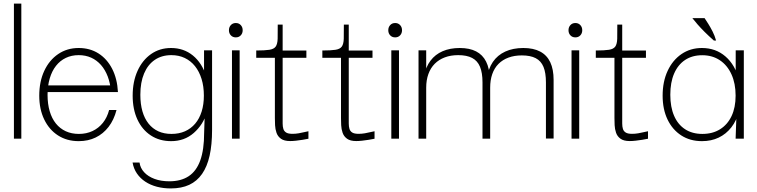

<svg xmlns="http://www.w3.org/2000/svg" viewBox="-20 -777 4244 1076"><path d="M58 0V-757H99.5V0Z M421 14Q355 14 305.2 -18Q255.5 -50 227.8 -107.5Q200 -165 200 -241Q200 -319.5 228 -379.8Q256 -440 306 -474Q356 -508 421 -508Q484 -508 532 -477.5Q580 -447 608.5 -391.5Q637 -336 641 -261H602Q598.5 -309.5 584 -347.8Q569.5 -386 546 -412.8Q522.5 -439.5 491 -453.8Q459.5 -468 421 -468Q381 -468 348.8 -452.5Q316.5 -437 293.8 -408Q271 -379 258.8 -337.8Q246.5 -296.5 246.5 -245.5Q246.5 -194.5 258.5 -153.8Q270.5 -113 293.2 -84.8Q316 -56.5 348.5 -41.5Q381 -26.5 422 -26.5Q464 -26.5 498.2 -42.5Q532.5 -58.5 556.5 -88.5Q580.5 -118.5 591.5 -160.5H633Q618.5 -105 588.5 -66Q558.5 -27 516.2 -6.5Q474 14 421 14ZM221 -261V-298.5H625.5L627 -261Z M937 279Q895.5 279 859.2 269.5Q823 260 794.5 241.2Q766 222.5 747.5 195.5Q729 168.5 723 134H762Q766 164.5 787.8 188.2Q809.5 212 845.8 225.5Q882 239 929 239Q994.5 239 1037.8 210.2Q1081 181.5 1102.5 121.5Q1124 61.5 1124 -32.5L1128.5 -169.5L1140 -147.5Q1118 -77.5 1065.8 -31.8Q1013.5 14 939 14Q874 14 825.5 -17.8Q777 -49.5 750.2 -107Q723.5 -164.5 723.5 -241Q723.5 -319.5 750.8 -379.8Q778 -440 826.5 -474Q875 -508 938.5 -508Q1009.5 -508 1061 -466Q1112.5 -424 1137 -346.5L1123.5 -324.5V-495H1168.5V-49Q1168.5 33.5 1154.8 95Q1141 156.5 1112.5 197.5Q1084 238.5 1040.5 258.8Q997 279 937 279ZM941 -26.5Q983 -26.5 1016.5 -41.2Q1050 -56 1073.8 -84Q1097.5 -112 1110 -151.8Q1122.5 -191.5 1122.5 -241Q1122.5 -293 1109.5 -334.8Q1096.5 -376.5 1072.8 -406.2Q1049 -436 1015.5 -452Q982 -468 940.5 -468Q886.5 -468 847.5 -441.5Q808.5 -415 787.5 -365.2Q766.5 -315.5 766.5 -246Q766.5 -194 778.2 -153.2Q790 -112.5 812.5 -84.2Q835 -56 867.2 -41.2Q899.5 -26.5 941 -26.5Z M1280 0V-495H1323V0ZM1301.5 -567.5Q1284.5 -567.5 1273.8 -578.8Q1263 -590 1263 -607.5Q1263 -625 1273.8 -636.5Q1284.5 -648 1301.5 -648Q1318.5 -648 1329.2 -636.5Q1340 -625 1340 -607.5Q1340 -590 1329.2 -578.8Q1318.5 -567.5 1301.5 -567.5Z M1606 13.5Q1572.5 13.5 1554.5 0.5Q1536.5 -12.5 1529.5 -33Q1522.5 -53.5 1521.5 -75.5Q1520.5 -97.5 1520.5 -115.5V-453H1416V-494Q1464.5 -494 1489.8 -498Q1515 -502 1525 -516Q1535 -530 1536 -559.5Q1537 -589 1536.5 -639H1564V-494H1697V-453H1564V-122.5Q1564 -102 1564 -84.8Q1564 -67.5 1568 -54.5Q1572 -41.5 1583.8 -34.2Q1595.5 -27 1619 -27Q1637 -27 1654 -30Q1671 -33 1685.2 -36.5Q1699.5 -40 1708.5 -41.5V0.5Q1694 3.5 1675.5 6.5Q1657 9.5 1638.8 11.5Q1620.5 13.5 1606 13.5Z M1976.5 13.5Q1943 13.5 1925 0.5Q1907 -12.5 1900 -33Q1893 -53.5 1892 -75.5Q1891 -97.5 1891 -115.5V-453H1786.5V-494Q1835 -494 1860.2 -498Q1885.5 -502 1895.5 -516Q1905.5 -530 1906.5 -559.5Q1907.5 -589 1907 -639H1934.5V-494H2067.5V-453H1934.5V-122.5Q1934.5 -102 1934.5 -84.8Q1934.5 -67.5 1938.5 -54.5Q1942.5 -41.5 1954.2 -34.2Q1966 -27 1989.5 -27Q2007.5 -27 2024.5 -30Q2041.5 -33 2055.8 -36.5Q2070 -40 2079 -41.5V0.5Q2064.5 3.5 2046 6.5Q2027.5 9.5 2009.2 11.5Q1991 13.5 1976.5 13.5Z M2173 0V-495H2216V0ZM2194.5 -567.5Q2177.5 -567.5 2166.8 -578.8Q2156 -590 2156 -607.5Q2156 -625 2166.8 -636.5Q2177.5 -648 2194.5 -648Q2211.5 -648 2222.2 -636.5Q2233 -625 2233 -607.5Q2233 -590 2222.2 -578.8Q2211.5 -567.5 2194.5 -567.5Z M2325.5 0V-495H2368.5V-329.5L2357 -352.5Q2366.5 -402.5 2392.8 -437.2Q2419 -472 2460.5 -490Q2502 -508 2556.5 -508Q2611.5 -508 2648.2 -489Q2685 -470 2704.2 -431.8Q2723.5 -393.5 2725 -335.5L2709 -336.5Q2716 -391.5 2742 -429.8Q2768 -468 2811.5 -488Q2855 -508 2913 -508Q2969.5 -508 3007.2 -488Q3045 -468 3063.8 -428.2Q3082.5 -388.5 3082.5 -329V-0.5H3039.5V-315.5Q3039.5 -369 3025.8 -402.2Q3012 -435.5 2982.2 -451Q2952.5 -466.5 2904.5 -466.5Q2862.5 -466.5 2829.5 -454.2Q2796.5 -442 2773.5 -418.8Q2750.5 -395.5 2738.8 -362Q2727 -328.5 2727 -285.5V0H2684V-315.5Q2684 -369 2670 -402.8Q2656 -436.5 2626 -452.2Q2596 -468 2548 -468Q2506 -468 2472.8 -455.5Q2439.5 -443 2416.2 -419.5Q2393 -396 2380.8 -362.2Q2368.5 -328.5 2368.5 -285.5V0Z M3183 0V-495H3226V0ZM3204.5 -567.5Q3187.5 -567.5 3176.8 -578.8Q3166 -590 3166 -607.5Q3166 -625 3176.8 -636.5Q3187.5 -648 3204.5 -648Q3221.5 -648 3232.2 -636.5Q3243 -625 3243 -607.5Q3243 -590 3232.2 -578.8Q3221.5 -567.5 3204.5 -567.5Z M3509 13.5Q3475.5 13.5 3457.5 0.5Q3439.5 -12.5 3432.5 -33Q3425.5 -53.5 3424.5 -75.5Q3423.5 -97.5 3423.5 -115.5V-453H3319V-494Q3367.5 -494 3392.8 -498Q3418 -502 3428 -516Q3438 -530 3439 -559.5Q3440 -589 3439.5 -639H3467V-494H3600V-453H3467V-122.5Q3467 -102 3467 -84.8Q3467 -67.5 3471 -54.5Q3475 -41.5 3486.8 -34.2Q3498.5 -27 3522 -27Q3540 -27 3557 -30Q3574 -33 3588.2 -36.5Q3602.5 -40 3611.5 -41.5V0.5Q3597 3.5 3578.5 6.5Q3560 9.5 3541.8 11.5Q3523.5 13.5 3509 13.5Z M3914 14Q3847.5 14 3798 -18Q3748.5 -50 3721 -107.2Q3693.5 -164.5 3693.5 -241Q3693.5 -319.5 3721.5 -379.8Q3749.5 -440 3799.2 -474Q3849 -508 3913.5 -508Q3991 -508 4045.8 -460.5Q4100.5 -413 4123 -326.5L4103 -313.5V-495H4148.5V0H4102.5L4108.5 -171L4122 -155Q4108 -101 4078.5 -63.2Q4049 -25.5 4007.5 -5.8Q3966 14 3914 14ZM3916 -26.5Q3973.5 -26.5 4015.2 -52.5Q4057 -78.5 4079.8 -126.5Q4102.5 -174.5 4102.5 -241Q4102.5 -309.5 4079.2 -360.5Q4056 -411.5 4014 -439.5Q3972 -467.5 3915.5 -467.5Q3859.5 -467.5 3819.5 -441Q3779.5 -414.5 3758 -365Q3736.5 -315.5 3736.5 -246Q3736.5 -177 3757.8 -128Q3779 -79 3819.2 -52.8Q3859.5 -26.5 3916 -26.5ZM3980.5 -550Q3952.5 -574.5 3929.5 -597.5Q3906.5 -620.5 3889 -640.5Q3871.5 -660.5 3860 -675.5H3928.5Q3936.5 -663.5 3948.8 -644.2Q3961 -625 3973.2 -601Q3985.5 -577 3993 -550Z"/></svg>

Font: Russolo 10pt ExtraLight
Style: Regular
Weight: 200
Designer: Micah Stupak-Hahn
Version: Version 1.000